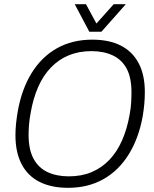

<svg xmlns="http://www.w3.org/2000/svg" viewBox="-20 -888 740 920"><path d="M306 12Q226 12 169.5 -16.5Q113 -45 83.5 -101.5Q54 -158 54 -240Q54 -268 57 -296.5Q60 -325 65 -354Q84 -461 131.5 -538Q179 -615 252.5 -656.5Q326 -698 422 -698Q503 -698 559 -669.5Q615 -641 644.5 -585Q674 -529 674 -447Q674 -419 671.5 -390.5Q669 -362 664 -332Q645 -226 597 -148.5Q549 -71 475.5 -29.5Q402 12 306 12ZM310 -43Q371 -43 419.5 -63.5Q468 -84 504.5 -122.5Q541 -161 565 -215.5Q589 -270 601 -338Q604 -355 606 -369.5Q608 -384 608.5 -397Q609 -410 609.5 -422Q610 -434 610 -445Q610 -516 587 -559Q564 -602 520.5 -622.5Q477 -643 418 -643Q358 -643 309.5 -623Q261 -603 224 -564.5Q187 -526 163 -471.5Q139 -417 127 -348Q124 -332 122 -317.5Q120 -303 119 -290Q118 -277 117.5 -265Q117 -253 117 -241Q117 -172 140.5 -128Q164 -84 207.5 -63.5Q251 -43 310 -43ZM583 -868 466 -736H408L338 -868H392L454 -753H422L525 -868Z"/></svg>

Font: Archivo SemiCondensed ExtraLight
Style: Italic
Weight: 250
Width: 4
Italic angle: -10°
Designer: Hector Gatti
Foundry: Omnibus-Type
Version: Version 2.001